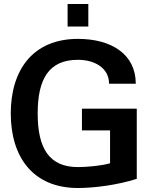

<svg xmlns="http://www.w3.org/2000/svg" viewBox="-20 -930 801 963"><path d="M371 13C452 13 569 -2 666 -33V-385H391V-276H532V-111C488 -98 412 -92 371 -92C225 -92 169 -188 169 -361C169 -534 225 -630 371 -630C455 -630 527 -589 527 -510H661C661 -658 539 -735 371 -735C145 -735 34 -579 34 -361C34 -143 145 13 371 13ZM319 -797H423V-910H319Z"/></svg>

Font: Perun SemiBold
Style: Regular
Weight: 600
Foundry: Copyright (c) Stefan Peev, Context Ltd, 2016
Version: Version 1.089